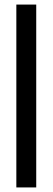

<svg xmlns="http://www.w3.org/2000/svg" viewBox="-20 -820 230 840"><path d="M51.5 0V-800H138.5V0Z"/></svg>

Font: Big Shoulders Stencil Display SemiBold
Style: Regular
Weight: 600
Designer: Patric King
Foundry: XO Type Co
Version: Version 1.000